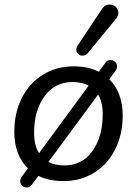

<svg xmlns="http://www.w3.org/2000/svg" viewBox="-20 -788 602 845"><path d="M149 -14 120 25Q112 37 97 37Q86 37 77.5 29Q69 21 69 9Q69 -1 76 -11L103 -47Q43 -105 43 -208Q43 -291 76 -356.5Q109 -422 168.5 -459Q228 -496 304 -496Q369 -496 415 -472L444 -512Q452 -524 466 -524Q478 -524 486.5 -516Q495 -508 495 -496Q495 -486 488 -476L461 -439Q490 -411 505 -370.5Q520 -330 520 -280Q520 -197 487 -131Q454 -65 394.5 -28Q335 9 259 9Q197 9 149 -14ZM432 -285Q432 -338 412 -372L193 -75Q223 -60 263 -60Q342 -60 387 -123.5Q432 -187 432 -285ZM152 -114 370 -411Q342 -427 299 -427Q221 -427 175.5 -364Q130 -301 130 -203Q130 -148 152 -114ZM343 -543Q332 -543 324 -550.5Q316 -558 316 -569Q316 -579 323 -589L427 -746Q441 -768 463 -768Q478 -768 489.5 -757.5Q501 -747 501 -732Q501 -719 491 -706L368 -556Q358 -543 343 -543Z"/></svg>

Font: SN Pro
Style: Italic
Weight: 400
Italic angle: -9°
Designer: Tobias Whetton
Foundry: Supernotes
Version: Version 1.003